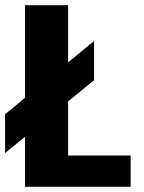

<svg xmlns="http://www.w3.org/2000/svg" viewBox="-34 -720 554 740"><path d="M62.5 0V-193L-14.5 -130V-279.5L62.5 -343V-700H228.5V-479.5L328.5 -562V-411L228.5 -329V-120.5H469.5V0Z"/></svg>

Font: Trispace
Style: Bold
Weight: 700
Designer: Tyler Finck
Foundry: Etcetera Type Company
Version: Version 1.210; ttfautohint (v1.8.3)